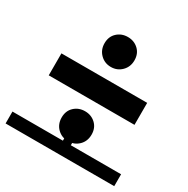

<svg xmlns="http://www.w3.org/2000/svg" viewBox="-152 -775 904 923"><g transform="rotate(30 299.5 -314.0)"><path d="M-2 13V-53H601V13ZM278 0V-186H322V0ZM300 -63Q265 -63 241 -86.5Q217 -110 217 -147Q217 -184 241 -206.5Q265 -229 300 -229Q335 -229 359 -206.5Q383 -184 383 -147Q383 -110 359 -86.5Q335 -63 300 -63ZM300 -475Q265 -475 241 -499Q217 -523 217 -559Q217 -596 241 -618.5Q265 -641 300 -641Q335 -641 359 -618.5Q383 -596 383 -559Q383 -523 359 -499Q335 -475 300 -475ZM62 -291V-413H538V-291Z"/></g></svg>

Font: Montserrat Underline Thin
Style: Bold
Weight: 700
Version: Version 9.000